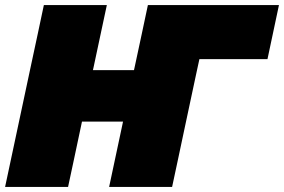

<svg xmlns="http://www.w3.org/2000/svg" viewBox="-28 -733 1114 753"><path d="M-8 0Q4 -56.5 15 -108Q26 -159.5 41 -230L93 -474Q108 -544.5 119.8 -599Q131.5 -653.5 144 -713H391Q378.5 -655 366.8 -599.8Q355 -544.5 340 -474L336.5 -458H497.5L501 -474Q516 -544.5 527.8 -599Q539.5 -653.5 552 -713H1066L1021 -501H754Q750.5 -485.5 747 -468.8Q743.5 -452 739.5 -434L696 -230Q681 -159 670 -107.5Q659 -56 647 0H400Q412 -56.5 423 -108Q434 -159.5 449 -230L454.5 -256H293.5L288 -230Q273 -159 262 -107.5Q251 -56 239 0Z"/></svg>

Font: Commissioner Black
Style: Italic
Weight: 900
Italic angle: -12°
Designer: Kostas Bartsokas
Foundry: Kostas Bartsokas
Version: Version 1.000; ttfautohint (v1.8.3)